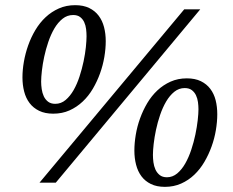

<svg xmlns="http://www.w3.org/2000/svg" viewBox="-20 -707 900 743"><path d="M314.9 -566.9Q314.9 -580.1 313.2 -594.5Q311.5 -608.9 305.9 -621.1Q300.3 -633.3 290 -641.1Q279.8 -648.9 263.2 -648.9Q240.2 -648.9 222.2 -634.5Q204.1 -620.1 190.4 -596.9Q176.8 -573.7 167 -544.9Q157.2 -516.1 151.1 -487.5Q145 -459 142.1 -433.3Q139.2 -407.7 139.2 -391.1Q139.2 -377.4 141.4 -362.3Q143.6 -347.2 149.4 -334.5Q155.3 -321.8 166 -313.5Q176.8 -305.2 193.8 -305.2Q216.3 -305.2 233.9 -320.1Q251.5 -335 264.9 -358.4Q278.3 -381.8 287.8 -411.1Q297.4 -440.4 303.5 -469.7Q309.6 -499 312.3 -524.7Q314.9 -550.3 314.9 -566.9ZM748 -284.2Q748 -297.4 746.1 -311.8Q744.1 -326.2 738.5 -338.1Q732.9 -350.1 722.4 -358.2Q711.9 -366.2 694.8 -366.2Q672.4 -366.2 654.5 -351.8Q636.7 -337.4 623 -314.2Q609.4 -291 599.6 -262.2Q589.8 -233.4 583.7 -204.6Q577.6 -175.8 574.7 -150.1Q571.8 -124.5 571.8 -107.9Q571.8 -94.2 573.7 -79.1Q575.7 -64 581.5 -51Q587.4 -38.1 598.1 -29.5Q608.9 -21 626 -21Q647.9 -21 665.8 -35.9Q683.6 -50.8 697 -74.5Q710.4 -98.1 720.2 -127.7Q730 -157.2 736.1 -186.5Q742.2 -215.8 745.1 -241.7Q748 -267.6 748 -284.2ZM389.2 -547.9Q389.2 -518.6 383.8 -486.6Q378.4 -454.6 367.2 -423.3Q356 -392.1 339.4 -363.8Q322.8 -335.4 300 -314Q277.3 -292.5 249 -279.8Q220.7 -267.1 186 -267.1Q154.3 -267.1 131.6 -278.1Q108.9 -289.1 94.5 -308.1Q80.1 -327.1 73.5 -352.8Q66.9 -378.4 66.9 -407.2Q66.9 -436.5 72.5 -468.5Q78.1 -500.5 89.1 -531.5Q100.1 -562.5 116.9 -590.8Q133.8 -619.1 156.5 -640.4Q179.2 -661.6 207.8 -674.3Q236.3 -687 271 -687Q302.7 -687 325.2 -676Q347.7 -665 361.8 -646.2Q376 -627.4 382.6 -602.1Q389.2 -576.7 389.2 -547.9ZM195.8 0H132.8L692.9 -670.9H754.9ZM820.8 -265.1Q820.8 -235.8 815.4 -203.6Q810.1 -171.4 798.8 -140.1Q787.6 -108.9 771 -80.6Q754.4 -52.2 731.9 -30.8Q709.5 -9.3 680.9 3.4Q652.3 16.1 618.2 16.1Q586.4 16.1 564 5.1Q541.5 -5.9 527.3 -24.9Q513.2 -43.9 506.6 -69.6Q500 -95.2 500 -124Q500 -153.3 505.4 -185.5Q510.7 -217.8 522 -248.8Q533.2 -279.8 549.8 -307.9Q566.4 -335.9 589.1 -357.2Q611.8 -378.4 640.1 -391.1Q668.5 -403.8 703.1 -403.8Q734.9 -403.8 757.3 -392.8Q779.8 -381.8 793.9 -363Q808.1 -344.2 814.5 -319.1Q820.8 -293.9 820.8 -265.1Z"/></svg>

Font: Charis SIL APac
Style: Italic
Weight: 400
Italic angle: -11°
Foundry: SIL International
Version: Version 5.000